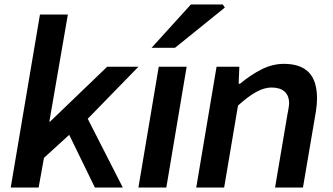

<svg xmlns="http://www.w3.org/2000/svg" viewBox="-20 -840 1493 860"><path d="M159 -775H284L201 -295H204L460 -541H600L373 -308L530 0H405L290 -236L177 -133L153 0H28Z M691 -541H816L725 0H600ZM835 -820H978L987 -806L764 -626H659Z M950 -541H1052L1049 -465H1055Q1106 -507 1154 -530.5Q1202 -554 1252 -554Q1326 -554 1363 -516Q1400 -478 1400 -399Q1400 -373 1395 -341L1337 0H1212L1267 -325L1271 -346Q1275 -370 1275 -376Q1275 -412 1254.5 -430Q1234 -448 1196 -448Q1164 -448 1127.5 -428Q1091 -408 1046 -367L984 0H859Z"/></svg>

Font: Nebula Sans Semibold
Style: Regular
Weight: 600
Italic angle: -9°
Designer: Paul D. Hunt for Adobe (as Source Sans)
Foundry: Nebula Entertainment & Broadcasting LLC
Version: Version 1.010